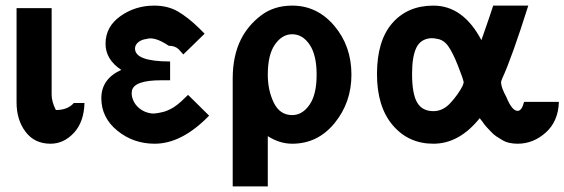

<svg xmlns="http://www.w3.org/2000/svg" viewBox="-20 -502 2011 684"><path d="M39 -137V-473H164V-170V-164Q164 -140 179 -110Q221 -110 243 -135H281Q279 -67 243 -28.5Q207 10 160 10Q103 10 71 -32.5Q39 -75 39 -137Z M412 -253Q356 -290 356 -346Q356 -407 409 -444.5Q462 -482 529 -482Q578 -482 614 -461Q650 -440 690 -401L709 -382L633 -308Q630 -311 625 -317Q620 -323 617 -326Q604 -339 581 -339Q531 -373 501 -363Q484 -361 472.5 -351.5Q461 -342 461 -329Q461 -283 586 -283V-216H554Q458 -216 450 -179Q447 -163 454 -146Q461 -128 478.5 -114.5Q496 -101 519 -98Q530 -96 556 -102Q567 -104 578 -109Q589 -114 596.5 -118.5Q604 -123 613.5 -130.5Q623 -138 627.5 -142.5Q632 -147 640 -154.5Q648 -162 650 -164L725 -90Q628 10 531 10Q455 10 398 -36.5Q341 -83 341 -152Q341 -221 412 -253Z M809 162V-222Q809 -304 839 -363Q864 -412 910 -447Q956 -482 1021 -482Q1110 -482 1171 -410Q1232 -338 1232 -236Q1232 -137 1172 -63.5Q1112 10 1021 10Q976 10 934 -17V162ZM934 -236Q934 -180 955.5 -136Q977 -92 1021 -92Q1057 -92 1082.5 -128.5Q1108 -165 1108 -236Q1108 -306 1083 -343Q1058 -380 1021 -380Q985 -380 959.5 -343.5Q934 -307 934 -236Z M1323 -238Q1323 -357 1377.5 -419.5Q1432 -482 1524 -482Q1630 -482 1695 -359Q1729 -456 1737 -482H1862Q1804 -298 1769 -222Q1765 -212 1765 -209Q1765 -191 1784 -156Q1804 -107 1824 -107Q1839 -107 1847 -139H1971Q1969 -70 1924.5 -30Q1880 10 1824 10Q1809 10 1795 7Q1781 4 1768.5 -3.5Q1756 -11 1747 -17Q1738 -23 1727.5 -34.5Q1717 -46 1712.5 -50.5Q1708 -55 1699 -68L1689 -81Q1616 10 1524 10Q1435 10 1379 -56Q1323 -122 1323 -238ZM1448 -239Q1448 -168 1466 -137Q1484 -106 1524 -106Q1558 -106 1585 -135.5Q1612 -165 1628 -196Q1629 -199 1630.5 -203.5Q1632 -208 1632 -209Q1628 -227 1611 -269Q1593 -315 1576.5 -338Q1560 -361 1535 -364Q1529 -366 1515 -366Q1478 -363 1463 -331.5Q1448 -300 1448 -239Z"/></svg>

Font: Coval
Style: Bold
Weight: 700
Foundry: Context Ltd
Version: Version 001.000